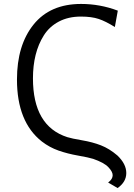

<svg xmlns="http://www.w3.org/2000/svg" viewBox="-20 -736 679 973"><path d="M66 -333Q66 -507 150 -611.5Q234 -716 391 -716Q487 -716 577 -682L562 -599Q516 -628 480 -640Q444 -652 390 -652Q326 -652 278 -626.5Q230 -601 202 -556.5Q174 -512 160.5 -457.5Q147 -403 147 -339Q147 -97 321 -41Q343 -34 396 -25Q449 -16 491.5 0.5Q534 17 575 52Q620 95 620 141Q620 186 576 217L528 189Q551 172 551 152Q551 134 529 111Q507 88 452 69Q430 62 376 52.5Q322 43 276.5 27Q231 11 192 -19Q66 -118 66 -333Z"/></svg>

Font: CMU Sans Serif
Style: Medium
Weight: 500
Version: Version 0.7.0